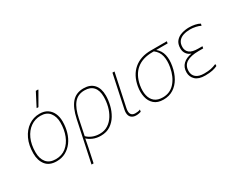

<svg xmlns="http://www.w3.org/2000/svg" viewBox="-121 -1327 2606 2110"><g transform="rotate(-30 1182.0 -272.0)"><path d="M237 10Q145 10 100 -46.5Q55 -103 55 -192Q55 -297 91.5 -374.5Q128 -452 190.5 -495Q253 -538 331 -538Q390 -538 429.5 -512Q469 -486 489.5 -441Q510 -396 510 -338Q510 -267 491.5 -204Q473 -141 437.5 -93Q402 -45 351.5 -17.5Q301 10 237 10ZM240 -15Q316 -15 370.5 -58.5Q425 -102 454 -175.5Q483 -249 483 -339Q483 -415 444.5 -464Q406 -513 329 -513Q259 -513 203 -473.5Q147 -434 114.5 -362Q82 -290 82 -192Q82 -111 121.5 -63Q161 -15 240 -15ZM337 -606 338 -612 423 -776H453L452 -769L358 -606Z M657 -283Q684 -411 739 -474.5Q794 -538 889 -538Q973 -538 1018.5 -488Q1064 -438 1064 -346Q1064 -289 1049 -226.5Q1034 -164 1002 -110.5Q970 -57 919.5 -23.5Q869 10 797 10Q742 10 698.5 -9Q655 -28 632 -52Q626 -19 620.5 9Q615 37 610 62L574 232H548ZM798 -15Q858 -15 903 -44Q948 -73 978 -121.5Q1008 -170 1022.5 -228.5Q1037 -287 1037 -346Q1037 -427 999 -470Q961 -513 887 -513Q801 -513 752.5 -452.5Q704 -392 680 -274L639 -76Q665 -49 706 -32Q747 -15 798 -15Z M1243 10Q1207 10 1183 -11Q1159 -32 1159 -75Q1159 -83 1160 -91.5Q1161 -100 1163 -110L1252 -528H1278L1190 -114Q1188 -104 1187 -95.5Q1186 -87 1186 -79Q1186 -15 1248 -15Q1263 -15 1279 -17Q1295 -19 1311 -26L1306 0Q1293 4 1277.5 7Q1262 10 1243 10Z M1592 10Q1518 10 1475.5 -27.5Q1433 -65 1419.5 -126Q1406 -187 1418 -256Q1441 -387 1524.5 -457.5Q1608 -528 1740 -528H1942L1938 -503H1793Q1843 -462 1857 -400.5Q1871 -339 1857 -262Q1843 -181 1808 -120Q1773 -59 1719 -24.5Q1665 10 1592 10ZM1598 -15Q1691 -15 1750.5 -83Q1810 -151 1830 -262Q1844 -341 1830 -402Q1816 -463 1763 -503H1746Q1619 -503 1543 -440Q1467 -377 1445 -256Q1433 -185 1445.5 -130.5Q1458 -76 1496 -45.5Q1534 -15 1598 -15Z M2121 10Q2038 10 1998 -28Q1958 -66 1958 -122Q1958 -187 1998.5 -225.5Q2039 -264 2106 -274L2107 -276Q2071 -288 2051 -317Q2031 -346 2031 -384Q2031 -443 2060 -476.5Q2089 -510 2134.5 -524Q2180 -538 2228 -538Q2265 -538 2302 -530.5Q2339 -523 2364 -508L2357 -484Q2336 -497 2298 -505Q2260 -513 2228 -513Q2180 -513 2141.5 -500.5Q2103 -488 2080.5 -460Q2058 -432 2058 -385Q2058 -340 2091 -312.5Q2124 -285 2203 -285H2254L2249 -260H2191Q2091 -260 2038 -227Q1985 -194 1985 -122Q1985 -73 2019.5 -44Q2054 -15 2123 -15Q2173 -15 2207 -22Q2241 -29 2278 -45V-20Q2253 -7 2215 1.5Q2177 10 2121 10Z"/></g></svg>

Font: Noto Sans Thin
Style: Italic
Weight: 100
Italic angle: -12°
Designer: Monotype Design Team
Foundry: Monotype Imaging Inc.
Version: Version 2.013; ttfautohint (v1.8.4.7-5d5b)